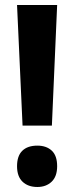

<svg xmlns="http://www.w3.org/2000/svg" viewBox="-20 -734 297 766"><path d="M187 -233H70L48 -714H208ZM48 -71Q48 -112 69 -132.5Q90 -153 129 -153Q165 -153 186.5 -133Q208 -113 208 -71Q208 -30 186 -9Q164 12 129 12Q92 12 70 -9Q48 -30 48 -71Z"/></svg>

Font: Noto Sans Display Condensed
Style: Bold
Weight: 700
Width: 3
Designer: Monotype Design Team
Foundry: Monotype Imaging Inc.
Version: Version 2.003